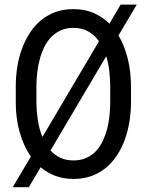

<svg xmlns="http://www.w3.org/2000/svg" viewBox="-20 -760 640 826"><path d="M543.5 -314.5Q543 -276.4 536.9 -237.5Q530.8 -198.7 518.1 -162.6Q505.4 -126.5 485.6 -95.2Q465.8 -64 438.5 -40.5Q411.1 -17.1 375.7 -3.7Q340.3 9.8 296.4 9.8Q252 9.8 217.3 -3.7Q182.6 -17.1 154.8 -40.5L104 45.4H34.7L112.8 -86.4Q96.2 -110.4 84 -137.7Q71.8 -165 63.7 -194.3Q55.7 -223.6 51.8 -254.2Q47.9 -284.7 47.9 -314.5V-395.5Q48.3 -433.6 54.4 -472.4Q60.5 -511.2 73.5 -547.4Q86.4 -583.5 106.2 -615Q126 -646.5 153.3 -670.2Q180.7 -693.8 216.1 -707.3Q251.5 -720.7 295.4 -720.7Q345.2 -720.7 383.5 -703.9Q421.9 -687 450.7 -658.2L499 -740.2H568.4L489.7 -607.4Q503.4 -584.5 513.4 -558.8Q523.4 -533.2 530 -506.1Q536.6 -479 539.8 -450.9Q543 -422.9 543.5 -395.5ZM136.7 -314.5Q137.2 -280.8 142.8 -242.9Q148.4 -205.1 162.6 -170.9L405.8 -582.5Q387.7 -608.4 360.6 -624.3Q333.5 -640.1 295.4 -640.1Q264.2 -640.1 240.2 -628.9Q216.3 -617.7 198.7 -598.9Q181.2 -580.1 169.4 -555.4Q157.7 -530.8 150.6 -503.7Q143.6 -476.6 140.4 -449Q137.2 -421.4 136.7 -396.5ZM454.1 -396.5Q453.6 -424.8 450 -456.3Q446.3 -487.8 437 -518.1L197.3 -112.8Q215.3 -92.8 239.7 -81.3Q264.2 -69.8 296.4 -69.8Q328.1 -69.8 352.3 -81.1Q376.5 -92.3 393.8 -111.1Q411.1 -129.9 422.6 -154.5Q434.1 -179.2 441.2 -206.3Q448.2 -233.4 450.9 -261.2Q453.6 -289.1 454.1 -314.5Z"/></svg>

Font: Roboto Mono
Style: Regular
Weight: 400
Designer: Google
Version: Version 2.000985; 2015; ttfautohint (v1.3)